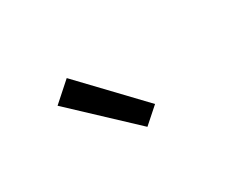

<svg xmlns="http://www.w3.org/2000/svg" viewBox="-48 -965 696 565"><g transform="rotate(-30 300.0 -682.5)"><path d="M329 -561 131 -747 195 -804 382 -608Z"/></g></svg>

Font: Iosevka Slab Extended
Style: Regular
Weight: 400
Width: 7
Monospace: yes
Designer: Belleve Invis
Foundry: Belleve Invis
Version: Version 11.1.1; ttfautohint (v1.8.3)